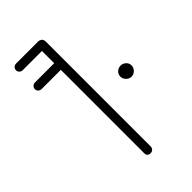

<svg xmlns="http://www.w3.org/2000/svg" viewBox="-204 -728 798 798"><g transform="rotate(-45 194.5 -329.5)"><path d="M55 -509Q47 -509 41 -514.5Q35 -520 35 -528Q35 -537 41 -542.5Q47 -548 55 -548H168V-620H55Q47 -620 41 -625.5Q35 -631 35 -639Q35 -648 41 -653.5Q47 -659 55 -659H182Q207 -659 207 -635V-20Q207 -11 201 -5.5Q195 0 187 0Q168 0 168 -20V-509ZM356 -281Q343 -281 333 -291Q323 -301 323 -314Q323 -328 333 -337Q343 -346 356 -346Q369 -346 379 -337Q389 -328 389 -314Q389 -301 379 -291Q369 -281 356 -281Z"/></g></svg>

Font: Libertine Sup Light
Style: Regular
Weight: 300
Designer: Bastien Sozeau
Foundry: NBR — Bastien Sozeau
Version: Version 2.003; ttfautohint (v1.8.4.7-5d5b);gftools[0.9.33]